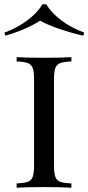

<svg xmlns="http://www.w3.org/2000/svg" viewBox="-36 -874 412 894"><path d="M0 0ZM215.3 -502V-106Q215.3 -68.4 221.4 -51.3Q227.5 -34.2 243.9 -27.8Q260.3 -21.5 296.4 -20V0Q250.5 -2.9 169.4 -2.9Q83.5 -2.9 41.5 0V-20Q77.6 -21.5 94 -27.8Q110.4 -34.2 116.5 -51.3Q122.6 -68.4 122.6 -106V-502Q122.6 -539.6 116.5 -556.6Q110.4 -573.7 94 -580.1Q77.6 -586.4 41.5 -587.9V-607.9Q83 -605 169.4 -605Q250.5 -605 296.4 -607.9V-587.9Q260.3 -586.4 243.9 -580.1Q227.5 -573.7 221.4 -556.6Q215.3 -539.6 215.3 -502ZM356.4 -722.2 351.6 -708Q293.9 -720.7 238.5 -740Q183.1 -759.3 150.4 -777.8Q123.5 -759.3 79.1 -740Q34.7 -720.7 -10.7 -708L-15.6 -722.2Q44.9 -744.1 92 -779.8Q139.2 -815.4 161.6 -854H179.7Q201.7 -815.4 248.8 -779.8Q295.9 -744.1 356.4 -722.2Z"/></svg>

Font: Playfair Display SC
Style: Regular
Weight: 400
Designer: Claus Eggers Sørensen
Foundry: Claus Eggers Sørensen
Version: Version 1.004;PS 001.004;hotconv 1.0.70;makeotf.lib2.5.58329